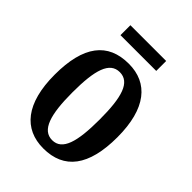

<svg xmlns="http://www.w3.org/2000/svg" viewBox="-200 -778 888 888"><g transform="rotate(45 244.0 -334.0)"><path d="M125 -613H359V-678H125ZM243 10C378 10 449 -81 449 -269C449 -457 372 -547 246 -547C109 -547 39 -457 39 -269C39 -81 116 10 243 10ZM245 -46C179 -46 155 -123 155 -269C155 -416 178 -490 244 -490C310 -490 333 -416 333 -269C333 -123 311 -46 245 -46Z"/></g></svg>

Font: Noto Serif Armenian ExtraCondensed SemiBold
Style: Regular
Weight: 600
Width: 2
Designer: Monotype Design Team
Foundry: Monotype Imaging Inc.
Version: Version 2.008